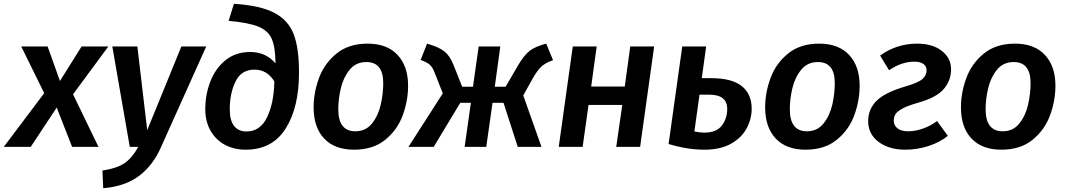

<svg xmlns="http://www.w3.org/2000/svg" viewBox="-60 -774 5622 1012"><path d="M325 -277 459 0H320L239 -207L102 0H-40L173 -283L52 -529H191L256 -347L370 -529H511Z M788 3Q745 100 671 154.5Q597 209 484 218L480 125Q557 113 596.5 86Q636 59 669 0H624L532 -529H664L716 -88L896 -529H1027Z M1022 -199Q1022 -275 1048.5 -344Q1075 -413 1128.5 -456.5Q1182 -500 1259 -500Q1341 -500 1392 -440V-445Q1391 -527 1372 -570Q1353 -613 1301 -634Q1249 -655 1145 -664L1173 -754Q1314 -745 1387.5 -705.5Q1461 -666 1488.5 -592.5Q1516 -519 1516 -392Q1516 -207 1445.5 -96Q1375 15 1235 15Q1174 15 1126 -10.5Q1078 -36 1050 -84.5Q1022 -133 1022 -199ZM1386 -345Q1348 -407 1281 -407Q1212 -407 1181.5 -344.5Q1151 -282 1151 -198Q1151 -139 1174 -110Q1197 -81 1239 -81Q1312 -81 1348 -156.5Q1384 -232 1386 -345Z M1593 -208Q1593 -286 1621.5 -363Q1650 -440 1714 -492Q1778 -544 1878 -544Q1980 -544 2035.5 -484.5Q2091 -425 2091 -322Q2091 -244 2063 -167Q2035 -90 1971 -37.5Q1907 15 1806 15Q1704 15 1648.5 -44Q1593 -103 1593 -208ZM1960 -336Q1960 -447 1871 -447Q1816 -447 1783 -406.5Q1750 -366 1736.5 -309Q1723 -252 1723 -198Q1723 -82 1813 -82Q1868 -82 1901 -123.5Q1934 -165 1947 -223Q1960 -281 1960 -336Z M2855 -457Q2815 -443 2793.5 -423Q2772 -403 2747 -359L2698 -271L2794 0H2669L2594 -232H2536L2503 0H2389L2422 -232H2366L2226 0H2093L2274 -282L2230 -393Q2220 -420 2204.5 -433.5Q2189 -447 2157 -458L2191 -544Q2254 -526 2282.5 -503Q2311 -480 2330 -433L2376 -317H2433L2463 -529H2577L2548 -317H2605L2668 -425Q2701 -482 2731 -505.5Q2761 -529 2819 -544Z M3220 -221H3042L3011 0H2885L2959 -529H3085L3056 -318H3233L3262 -529H3388L3314 0H3188Z M3902 -201Q3902 -148 3876 -98.5Q3850 -49 3794 -17Q3738 15 3653 15Q3562 15 3464 -15L3536 -529H3662L3639 -362H3688Q3798 -362 3850 -320Q3902 -278 3902 -201ZM3773 -200Q3773 -275 3678 -275H3627L3600 -81Q3630 -75 3653 -75Q3716 -75 3744.5 -112Q3773 -149 3773 -200Z M3973 -208Q3973 -286 4001.5 -363Q4030 -440 4094 -492Q4158 -544 4258 -544Q4360 -544 4415.5 -484.5Q4471 -425 4471 -322Q4471 -244 4443 -167Q4415 -90 4351 -37.5Q4287 15 4186 15Q4084 15 4028.5 -44Q3973 -103 3973 -208ZM4340 -336Q4340 -447 4251 -447Q4196 -447 4163 -406.5Q4130 -366 4116.5 -309Q4103 -252 4103 -198Q4103 -82 4193 -82Q4248 -82 4281 -123.5Q4314 -165 4327 -223Q4340 -281 4340 -336Z M4953 -408Q4953 -351 4915.5 -306Q4878 -261 4781 -233Q4724 -217 4696 -201.5Q4668 -186 4659.5 -171.5Q4651 -157 4651 -137Q4651 -113 4670.5 -97.5Q4690 -82 4726 -82Q4765 -82 4805.5 -96.5Q4846 -111 4879 -136L4936 -58Q4894 -24 4834.5 -4.5Q4775 15 4711 15Q4626 15 4571 -26Q4516 -67 4516 -136Q4516 -198 4559.5 -242Q4603 -286 4711 -318Q4781 -338 4802.5 -358Q4824 -378 4824 -403Q4824 -425 4807 -437Q4790 -449 4759 -449Q4693 -449 4626 -404L4579 -481Q4621 -512 4670.5 -528Q4720 -544 4773 -544Q4855 -544 4904 -506Q4953 -468 4953 -408Z M5005 -208Q5005 -286 5033.5 -363Q5062 -440 5126 -492Q5190 -544 5290 -544Q5392 -544 5447.5 -484.5Q5503 -425 5503 -322Q5503 -244 5475 -167Q5447 -90 5383 -37.5Q5319 15 5218 15Q5116 15 5060.5 -44Q5005 -103 5005 -208ZM5372 -336Q5372 -447 5283 -447Q5228 -447 5195 -406.5Q5162 -366 5148.5 -309Q5135 -252 5135 -198Q5135 -82 5225 -82Q5280 -82 5313 -123.5Q5346 -165 5359 -223Q5372 -281 5372 -336Z"/></svg>

Font: FiraGO Medium
Style: Italic
Weight: 500
Italic angle: -8°
Designer: bBox Type GmbH
Foundry: bBox Type GmbH
Version: Version 1.001